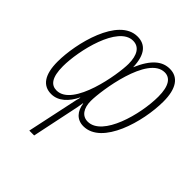

<svg xmlns="http://www.w3.org/2000/svg" viewBox="-211 -670 1033 1033"><g transform="rotate(45 305.5 -153.0)"><path d="M483 -538C427 -538 379 -502 337 -404C334 -500 296 -538 237 -538C92 -538 28 -276 28 -138C28 -39 63 10 127 10C182 10 223 -32 250 -87H252C248 -72 243 -53 239 -31L183 232H220L270 -7C275 -30 280 -55 283 -76H285C292 -26 321 10 372 10C513 10 583 -235 583 -389C583 -486 548 -538 483 -538ZM477 -505C518 -505 545 -470 545 -388C545 -253 483 -24 371 -24C328 -24 304 -60 304 -115C304 -192 349 -505 477 -505ZM236 -505C283 -505 307 -466 307 -399C307 -321 259 -24 134 -24C93 -24 66 -55 66 -141C66 -260 123 -505 236 -505Z"/></g></svg>

Font: Noto Sans ExtraCondensed ExtraLight
Style: Italic
Weight: 200
Width: 2
Italic angle: -12°
Designer: Monotype Design Team
Foundry: Monotype Imaging Inc.
Version: Version 2.013